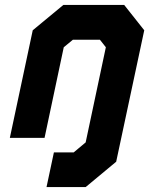

<svg xmlns="http://www.w3.org/2000/svg" viewBox="-20 -560 606 780"><path d="M169 200 199 59H279.5L328 18.5L410 -368L386 -398.5H276L239 -368L161 0H20L113 -437L237.5 -540H484.5L566 -437L452 97L328 200ZM255.5 126H311.5L390 59L488 -404L436.5 -470H258.5L170 -403L99.5 -71L170 -403L258.5 -470H436.5L488 -404L390 59L311.5 126H255.5Z"/></svg>

Font: Tourney Thin Black
Style: Italic
Weight: 900
Italic angle: -12°
Version: Version 1.015